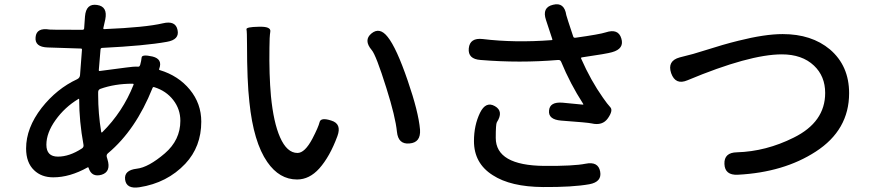

<svg xmlns="http://www.w3.org/2000/svg" viewBox="-20 -818 4040 890"><path d="M626 50Q566 59 560 15Q554 -29 614 -36Q668 -42 744 -107Q816 -169 816 -258Q816 -312 783 -354.5Q750 -397 695 -414Q689 -416 687 -410Q609 -215 481 -108Q472 -101 475 -90L478 -80Q496 -22 451 -8Q405 5 391 -39Q390 -44 386 -42Q304 4 227 4Q172 4 138 -29Q101 -64 101 -130Q101 -225 173 -318Q243 -407 338 -451Q350 -457 351 -470L360 -588Q360 -593 355 -593L201 -598Q140 -600 145 -646Q149 -691 210 -681Q216 -680 314 -680H363Q369 -680 370 -686L374 -742Q379 -803 430 -795Q480 -788 468 -728L459 -688Q458 -683 463 -683Q655 -691 735 -710Q794 -724 803 -679Q813 -634 753 -624Q654 -606 454 -596Q447 -596 446 -589L438 -493Q438 -488 443 -489L565 -505Q598 -510 622 -509Q627 -509 630 -518Q635 -536 636.5 -551.5Q638 -567 687 -556Q735 -544 718 -499Q716 -494 721 -493Q807 -467 860 -402.5Q913 -338 913 -254Q913 -138 839 -59Q755 30 626 50ZM360 -130Q369 -136 367 -147Q347 -256 347 -357Q347 -362 343 -359Q280 -321 237.5 -261.5Q195 -202 195 -147Q195 -92 248.5 -92Q302 -92 360 -130ZM449 -207Q450 -202 454 -205Q549 -299 599 -425Q601 -430 594 -430Q512 -430 445 -406Q435 -402 435 -391V-378Q435 -292 449 -207Z M1357 14Q1275 14 1219 -67Q1155 -159 1136 -345Q1125 -442 1125 -613Q1125 -671 1122.5 -682Q1120 -693 1179 -694Q1237 -696 1233 -671.5Q1229 -647 1229 -597Q1227 -472 1236 -372Q1248 -250 1278 -182Q1310 -109 1359 -109Q1393 -109 1428 -175Q1456 -229 1461.5 -252Q1467 -275 1516 -259Q1565 -244 1544 -187Q1509 -92 1460 -37Q1414 14 1357 14ZM1878 -153Q1826 -148 1820 -207Q1813 -277 1771 -410Q1723 -563 1703 -586Q1664 -632 1702 -663Q1740 -694 1777 -647Q1818 -596 1870 -444Q1920 -299 1927 -217Q1931 -157 1878 -153Z M2497 49Q2347 48 2264 -6Q2177 -61 2177 -164Q2177 -237 2205 -295Q2232 -350 2274 -326Q2316 -302 2283 -251Q2278 -243 2278 -179Q2278 -51 2503 -49Q2639 -48 2694 -59Q2753 -71 2762 -23Q2771 25 2712 36Q2634 50 2497 49ZM2798 -270Q2773 -234 2722 -246Q2705 -250 2581 -259Q2521 -264 2525 -305Q2528 -347 2588 -342L2681 -333Q2686 -333 2683 -337Q2623 -430 2581 -532Q2577 -541 2567 -540Q2389 -525 2208 -540Q2148 -544 2153 -594Q2158 -644 2218 -637Q2366 -619 2537 -632Q2542 -632 2540 -637L2511 -725Q2491 -784 2544 -796Q2596 -809 2605 -748Q2607 -739 2637 -649Q2639 -642 2647 -643Q2761 -659 2788 -668Q2846 -687 2860 -640Q2875 -592 2817 -576Q2794 -569 2677 -552Q2672 -551 2674 -546Q2719 -444 2775 -365Q2795 -336 2809 -321Q2823 -306 2798 -270Z M3400 -8Q3340 -5 3338 -58Q3336 -111 3396 -112Q3531 -116 3659 -180Q3805 -252 3805 -387Q3805 -465 3753 -514Q3698 -566 3604 -566Q3454 -566 3167 -446Q3111 -422 3091 -479Q3072 -536 3131 -552L3193 -568Q3221 -576 3249 -585Q3333 -612 3402 -629Q3525 -660 3608 -660Q3742 -660 3827 -589Q3916 -513 3916 -386Q3916 -215 3761 -115Q3613 -19 3400 -8Z"/></svg>

Font: Resource Han Rounded KR Medium
Style: Regular
Weight: 500
Designer: Cyano Hao (round all glyphs); Ryoko NISHIZUKA 西塚涼子 (kana, bopomofo & ideographs); Paul D. Hunt (Latin, Greek & Cyrillic)
Foundry: Cyano Hao
Version: 0.990